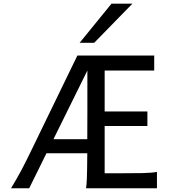

<svg xmlns="http://www.w3.org/2000/svg" viewBox="-20 -1011 921 1031"><path d="M542 -334.5V-80.6H622.1Q694.8 -80.6 744.1 -81.5Q793.5 -82.5 822.8 -87.9V0H441.9Q443.4 -8.3 444.6 -20.8Q445.8 -33.2 446.5 -54.2Q447.3 -75.2 447.8 -107.4Q448.2 -139.6 448.7 -188H229.5L136.7 0H39.1Q55.7 -26.9 69.3 -51Q83 -75.2 95.5 -98.4Q107.9 -121.6 119.6 -145.3Q131.3 -168.9 144 -194.8L395.5 -712.9H808.1V-632.3H542V-412.6H771.5V-334.5ZM267.1 -263.7H448.7Q449.2 -329.6 449.2 -419.4V-632.3ZM690.9 -991.2 485.8 -781.2H407.7L578.6 -991.2Z"/></svg>

Font: Andika Viet
Style: Regular
Weight: 400
Designer: Victor Gaultney, Annie Olsen, Julie Remington, Don Collingsworth, Eric Hays, Becca Hirsbrunner
Foundry: SIL International
Version: Version 5.000